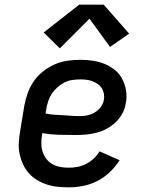

<svg xmlns="http://www.w3.org/2000/svg" viewBox="-20 -794 640 822"><path d="M274 8Q250 8 226 5.5Q202 3 179.5 -4.5Q157 -12 137.5 -24Q118 -36 103 -53Q88 -70 78.5 -91Q69 -112 64 -135Q59 -158 60.5 -182.5Q62 -207 66 -231L84 -341Q89 -368 98.5 -395Q108 -422 124.5 -446Q141 -470 164.5 -488.5Q188 -507 214.5 -518.5Q241 -530 269 -534Q297 -538 324 -538Q351 -538 377.5 -534Q404 -530 427.5 -520.5Q451 -511 471 -495Q491 -479 503 -456.5Q515 -434 519.5 -407.5Q524 -381 519 -355Q516 -332 505 -310.5Q494 -289 476.5 -272Q459 -255 438 -243.5Q417 -232 394 -226Q371 -220 348.5 -218Q326 -216 303 -216Q268 -216 232 -217Q196 -218 161 -224L160 -217Q157 -199 157 -180Q157 -161 162.5 -144.5Q168 -128 178.5 -114Q189 -100 204 -91.5Q219 -83 237 -79.5Q255 -76 274 -76Q293 -76 311.5 -79.5Q330 -83 348 -92Q366 -101 381 -115Q396 -129 406 -146L492 -108Q474 -80 450 -57Q426 -34 396.5 -19Q367 -4 336 2Q305 8 274 8ZM318 -297Q329 -297 340.5 -298Q352 -299 363 -302.5Q374 -306 384.5 -312Q395 -318 403.5 -326.5Q412 -335 417.5 -345.5Q423 -356 425 -368Q427 -381 424.5 -394Q422 -407 415 -417.5Q408 -428 397.5 -435Q387 -442 375 -446.5Q363 -451 350 -452.5Q337 -454 324 -454Q307 -454 289.5 -451.5Q272 -449 256 -441Q240 -433 226 -420.5Q212 -408 202 -393Q192 -378 186.5 -361Q181 -344 178 -327L175 -308Q193 -304 210.5 -303Q228 -302 246 -301Q264 -300 282 -298.5Q300 -297 318 -297ZM236 -587 167 -655 319 -774H424L533 -650L451 -593L363 -714Z"/></svg>

Font: Iosevka Slab Medium Extended
Style: Italic
Weight: 500
Width: 7
Italic angle: -9°
Monospace: yes
Designer: Belleve Invis
Foundry: Belleve Invis
Version: Version 11.1.0; ttfautohint (v1.8.3)